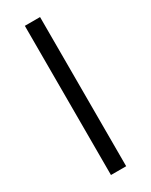

<svg xmlns="http://www.w3.org/2000/svg" viewBox="-197 -793 658 836"><g transform="rotate(-30 132.0 -375.0)"><path d="M170 -750V0H93.5V-750Z"/></g></svg>

Font: Russisch Sans
Style: Regular
Weight: 400
Designer: Michael Sharanda (font) & Cristiano Sobral (main changes)
Foundry: Michael Sharanda
Version: Version 2.00;October 25, 2020;FontCreator 13.0.0.2681 64-bit